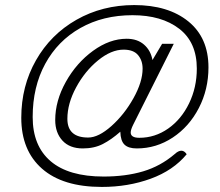

<svg xmlns="http://www.w3.org/2000/svg" viewBox="-20 -729 867 758"><path d="M64 -264Q64 -389 122 -491Q180 -593 282 -651Q384 -709 510 -709Q644 -709 723.5 -644.5Q803 -580 803 -463Q803 -376 765 -302.5Q727 -229 662 -186Q597 -143 520 -143Q487 -143 471.5 -158Q456 -173 455 -209Q420 -178 386 -160.5Q352 -143 307 -143Q255 -143 226.5 -174Q198 -205 198 -255Q198 -331 240 -406Q282 -481 347.5 -528.5Q413 -576 480 -576Q522 -576 548.5 -553Q575 -530 582 -492L620 -556H666L506 -237Q496 -217 496 -206Q496 -185 530 -185Q592 -185 644 -221.5Q696 -258 726.5 -321Q757 -384 757 -458Q757 -562 687.5 -615.5Q618 -669 503 -669Q387 -669 297.5 -618.5Q208 -568 158.5 -477Q109 -386 109 -267Q109 -153 180 -92.5Q251 -32 389 -32Q476 -32 545 -52.5Q614 -73 670 -121Q684 -134 696 -134Q708 -134 717 -120Q664 -56 575 -23.5Q486 9 382 9Q228 9 146 -63Q64 -135 64 -264ZM543 -458Q543 -490 525 -511.5Q507 -533 468 -533Q419 -533 367 -490.5Q315 -448 280.5 -384Q246 -320 246 -260Q246 -186 328 -186Q369 -186 420 -231.5Q471 -277 507 -341.5Q543 -406 543 -458Z"/></svg>

Font: K2D Thin
Style: Italic
Weight: 100
Italic angle: -10°
Designer: Katatrad Aksorn Co.,Ltd.
Foundry: Cadson Demak Co.,Ltd.
Version: Version 1.000; ttfautohint (v1.6)